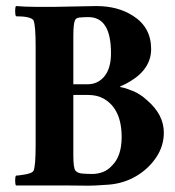

<svg xmlns="http://www.w3.org/2000/svg" viewBox="-20 -601 571 625"><path d="M341.3 -428Q341.3 -545.3 268 -545.3Q252 -545.3 239.3 -544Q226.7 -542.7 224 -534.7Q218.7 -524 218.7 -481.3V-326.7H265.3Q298.7 -326.7 320 -352.7Q341.3 -378.7 341.3 -428ZM158.7 -578.7 293.3 -581.3Q364 -581.3 413.3 -549.3Q472 -512 472 -441.3Q472 -376 401.3 -334.7Q385.3 -325.3 378 -322.7Q370.7 -320 370.7 -318.7Q370.7 -317.3 379.3 -316Q388 -314.7 412.7 -304.7Q437.3 -294.7 458.7 -274.7Q513.3 -228 513.3 -169.3Q513.3 -125.3 488 -88Q462.7 -50.7 422.7 -27.3Q382.7 -4 334.7 0Q286.7 4 254.7 3.3Q222.7 2.7 194.7 2.7Q113.3 2.7 32 2.7Q29.3 -1.3 29.3 -13.3Q29.3 -25.3 32 -29.3Q37.3 -29.3 54.7 -32Q84 -36 89.3 -45.3Q96 -61.3 96 -128V-452Q96 -516 89.3 -534.7Q80 -548 32 -548Q29.3 -553.3 29.3 -565.3Q29.3 -577.3 32 -581.3Q62.7 -578.7 96 -578.7ZM218.7 -96Q218.7 -54.7 225.3 -46Q232 -37.3 248 -36Q264 -34.7 280.7 -34.7Q297.3 -34.7 314 -40.7Q330.7 -46.7 344 -61.3Q376 -92 376 -154.7Q376 -246.7 317.3 -280Q296 -292 265.3 -292H218.7Z"/></svg>

Font: Ramaraja
Style: Regular
Weight: 400
Designer: Appaji Ambarisha Darbha
Foundry: Andhrapradesh Society for Knowledge Networks
Version: Version 1.0.4; ttfautohint (v1.2.25-373a) -l 7 -r 28 -G 50 -